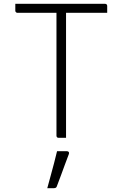

<svg xmlns="http://www.w3.org/2000/svg" viewBox="-20 -720 640 1003"><path d="M60 -700H529Q534 -700 537 -697Q540 -694 540 -689Q540 -679 540 -671Q540 -663 540 -653H71Q68 -653 65.5 -654.5Q63 -656 61.5 -658.5Q60 -661 60 -664Q60 -674 60 -682Q60 -690 60 -700ZM325 0Q315 0 305.5 0Q296 0 286 0Q281 0 278 -3Q275 -6 275 -11Q275 -95 275 -178.5Q275 -262 275 -345.5Q275 -429 275 -512.5Q275 -596 275 -680H331L325 -669Q325 -640 325 -611Q325 -582 325 -552.5Q325 -523 325 -494Q325 -429 325 -363Q325 -297 325 -231.5Q325 -166 325 -100Q325 -74 325 -49Q325 -24 325 0ZM278 70Q289 70 302.5 70Q316 70 330 70Q336 70 339 74Q342 78 340 84Q329 113 319 140Q309 167 299 194.5Q289 222 277 253Q276 257 272.5 260Q269 263 262 263Q253 263 245.5 263Q238 263 227 263Q236 230 245 197Q254 164 262.5 132Q271 100 278 70Z"/></svg>

Font: Recursive Sans Linear Light
Style: Regular
Weight: 300
Version: Version 1.085